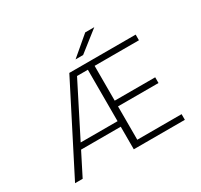

<svg xmlns="http://www.w3.org/2000/svg" viewBox="-179 -1129 1432 1366"><g transform="rotate(-30 537.5 -446.5)"><path d="M69 0 426 -700H971V-653.5H607V-367.5H939.5V-320.5H607V-46.5H971V0H551.5V-185.5H225.5L131.5 0ZM551.5 -653.5H462.5L248.5 -231H551.5ZM574.5 -761H512.5L668 -893H742.5Z"/></g></svg>

Font: Trispace SemiExpanded ExtraLight
Style: Regular
Weight: 200
Width: 6
Designer: Tyler Finck
Foundry: Etcetera Type Company
Version: Version 1.210; ttfautohint (v1.8.3)